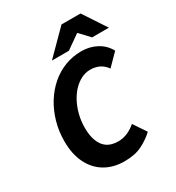

<svg xmlns="http://www.w3.org/2000/svg" viewBox="-203 -976 1014 1109"><g transform="rotate(-30 303.5 -421.5)"><path d="M301 12Q227 12 172 -20.5Q117 -53 86.5 -114.5Q56 -176 56 -261Q56 -329 73.5 -389.5Q91 -450 122 -500Q153 -550 195.5 -587Q238 -624 290 -644Q342 -664 400 -664Q456 -664 501.5 -639.5Q547 -615 572 -569L497 -493Q477 -521 450.5 -533.5Q424 -546 391 -546Q359 -546 330 -531Q301 -516 277 -490.5Q253 -465 235 -430Q217 -395 207 -354Q197 -313 197 -270Q197 -220 210.5 -183Q224 -146 252.5 -126Q281 -106 326 -106Q361 -106 390.5 -119.5Q420 -133 444 -154L501 -69Q466 -36 418.5 -12Q371 12 301 12ZM227 -702 379 -855H506L607 -702H495L435 -766H431L340 -702Z"/></g></svg>

Font: Source Sans 3 ExtraLight
Style: Bold Italic
Weight: 700
Italic angle: -11°
Version: Version 3.052;hotconv 1.1.0;makeotfexe 2.6.0